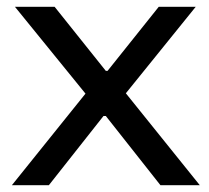

<svg xmlns="http://www.w3.org/2000/svg" viewBox="-20 -546 617 566"><path d="M15 0 232 -270 24 -526H141L292 -337H297L448 -526H557L351 -271L569 0H453L292 -204H285L124 0Z"/></svg>

Font: Archivo SemiExpanded
Style: Regular
Weight: 400
Width: 6
Designer: Hector Gatti
Foundry: Omnibus-Type
Version: Version 2.001